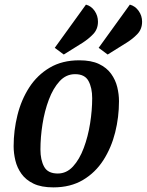

<svg xmlns="http://www.w3.org/2000/svg" viewBox="-20 -791 635 831"><path d="M211 20Q159 20 125.5 4Q92 -12 73 -38.5Q54 -65 46.5 -96.5Q39 -128 39 -158Q39 -226 55.5 -292.5Q72 -359 106.5 -412.5Q141 -466 195 -498Q249 -530 323 -530Q375 -530 408.5 -514Q442 -498 461 -471.5Q480 -445 487.5 -414Q495 -383 495 -353Q495 -284 478.5 -218Q462 -152 427.5 -98Q393 -44 339 -12Q285 20 211 20ZM230 -40Q268 -40 296 -70.5Q324 -101 342.5 -150.5Q361 -200 370 -257Q379 -314 379 -366Q379 -411 363 -440.5Q347 -470 305 -470Q266 -470 238 -439.5Q210 -409 191.5 -360Q173 -311 164 -254Q155 -197 155 -144Q155 -99 171 -69.5Q187 -40 230 -40ZM446 -555 407 -584 542 -771Q565 -765 580 -744Q595 -723 595 -697Q595 -665 574.5 -643.5Q554 -622 526 -605ZM256 -555 217 -584 352 -771Q375 -765 389.5 -744Q404 -723 404 -697Q404 -665 383.5 -643.5Q363 -622 336 -605Z"/></svg>

Font: Sansita Swashed
Style: Regular
Weight: 400
Designer: Pablo Cosgaya
Foundry: Omnibus-Type
Version: Version 1.003; ttfautohint (v1.8.3)